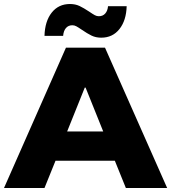

<svg xmlns="http://www.w3.org/2000/svg" viewBox="-34 -938 854 958"><path d="M539 -136H243L188 0H-14L295 -700H490L800 0H594ZM481 -282 393 -501H389L301 -282ZM375 -789Q356 -802 346.5 -807Q337 -812 327 -812Q307 -812 295 -798Q283 -784 281 -759H188Q190 -832 224 -875Q258 -918 315 -918Q342 -918 363 -908Q384 -898 411 -880Q430 -867 439.5 -862Q449 -857 459 -857Q479 -857 491 -870.5Q503 -884 505 -907H598Q596 -836 562 -793Q528 -750 471 -750Q444 -750 422.5 -760.5Q401 -771 375 -789Z"/></svg>

Font: CMG Sans ExtraBold
Style: Regular
Weight: 800
Designer: Julieta Ulanovsky
Foundry: Julieta Ulanovsky
Version: Version 7.200